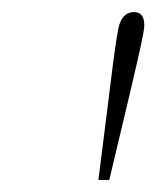

<svg xmlns="http://www.w3.org/2000/svg" viewBox="-20 -767 259 318"><path d="M202 -747Q219 -747 219 -725Q219 -718 213.5 -692.5Q208 -667 195.5 -614Q183 -561 161 -469H143L157 -580Q163 -629 167.5 -664Q172 -699 176 -720Q182 -747 202 -747Z"/></svg>

Font: Source Serif 4 SmText ExtraLight
Style: Italic
Weight: 200
Italic angle: -12°
Designer: Frank Grießhammer
Foundry: Adobe
Version: Version 4.005;hotconv 1.1.0;makeotfexe 2.6.0